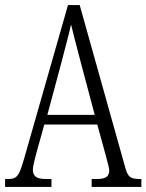

<svg xmlns="http://www.w3.org/2000/svg" viewBox="-20 -734 575 754"><path d="M0 -31H14Q30 -31 40 -37Q50 -43 57.5 -60Q65 -77 75 -112L247 -714H293L473 -72Q480 -47 491 -39Q502 -31 527 -31H535V0H340V-31H359Q387 -31 398 -39Q409 -47 409 -65Q409 -74 395 -125L362 -245H154L124 -137Q109 -82 109 -67Q109 -49 120.5 -40Q132 -31 161 -31H182V0H0ZM352 -283 298 -486Q267 -604 259 -638Q254 -613 235 -542Q233 -533 224 -499L166 -283Z"/></svg>

Font: Noto Serif CondLight
Style: Regular
Weight: 300
Width: 3
Designer: Monotype Design Team
Foundry: Monotype Imaging Inc.
Version: Version 1.001